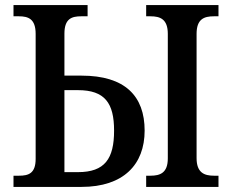

<svg xmlns="http://www.w3.org/2000/svg" viewBox="-20 -734 911 754"><path d="M33 0H300C465 0 548 -88 548 -221C548 -357 471 -437 300 -437H233V-602C233 -661 262 -670 299 -670H324V-714H33V-670H54C91 -670 120 -660 120 -601V-110C120 -53 92 -44 55 -44H33ZM554 0H838V-44H820C782 -44 752 -56 752 -113V-601C752 -659 781 -670 820 -670H838V-714H554V-670H571C609 -670 639 -659 639 -601V-112C639 -55 609 -44 571 -44H554ZM233 -58V-380H286C392 -380 428 -329 428 -221C428 -111 392 -58 286 -58Z"/></svg>

Font: Noto Serif SemiCondensed Medium
Style: Regular
Weight: 500
Width: 4
Designer: Monotype Design Team
Foundry: Monotype Imaging Inc.
Version: Version 2.014